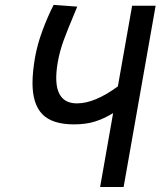

<svg xmlns="http://www.w3.org/2000/svg" viewBox="-20 -748 642 768"><path d="M110 -416Q110 -459 120 -517.5Q129 -569 149.5 -624.8Q170 -680.5 194.5 -728.5L289 -721.5L278.5 -696Q251.5 -632.5 235 -587.5Q218.5 -542.5 211 -499Q205 -464 205 -436.5Q205 -334.5 288 -334.5Q359 -334.5 451.5 -402.5L508.5 -725H602.5L474.5 0H380.5L432.5 -295.5Q394.5 -272.5 358.5 -261.5Q322.5 -250.5 276 -250.5Q189 -250.5 149.5 -291Q110 -331.5 110 -416Z"/></svg>

Font: JuliaMono MediumItalic
Style: Regular
Weight: 500
Italic angle: -9°
Monospace: yes
Designer: cormullion
Foundry: corm
Version: Version 0.049; ttfautohint (v1.8.4)